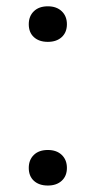

<svg xmlns="http://www.w3.org/2000/svg" viewBox="-20 -568 296 594"><path d="M128 6Q101 6 85 -8.5Q69 -23 69 -48.5Q69 -73.5 84.8 -88.8Q100.5 -104 128 -104Q155 -104 171 -88.8Q187 -73.5 187 -48.5Q187 -23.5 171 -8.8Q155 6 128 6ZM128 -438.5Q101 -438.5 85 -453Q69 -467.5 69 -493Q69 -518 84.8 -533.2Q100.5 -548.5 128 -548.5Q155 -548.5 171 -533.2Q187 -518 187 -493Q187 -468 171 -453.2Q155 -438.5 128 -438.5Z"/></svg>

Font: Encode Sans Expanded
Style: Regular
Weight: 400
Width: 7
Designer: Multiple Designers
Foundry: Impallari Type
Version: Version 3.000; ttfautohint (v1.8.3) -l 8 -r 50 -G 200 -x 14 